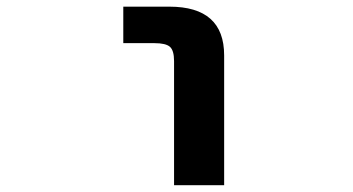

<svg xmlns="http://www.w3.org/2000/svg" viewBox="-20 -543 1040 565"><path d="M342.8 -416V-523.4H478.5Q639.6 -523.4 639.6 -379.9V2H492.2V-363.3Q492.2 -394.5 480 -405.3Q467.8 -416 434.6 -416Z"/></svg>

Font: Gen Shin Gothic Monospace Bold
Style: Bold
Weight: 700
Designer: [Source Han Sans]
Ryoko NISHIZUKA  (kana & ideographs); Paul D. Hunt (Latin, Greek & Cyrillic); Wenlong ZHANG  (bopomofo
Version: Version 1.002.20150607